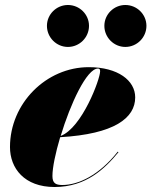

<svg xmlns="http://www.w3.org/2000/svg" viewBox="-20 -739 606 769"><path d="M398 -635.5C398 -589 436 -551 482 -551C528.5 -551 566.5 -589 566.5 -635.5C566.5 -681.5 528.5 -719 482 -719C436 -719 398 -681.5 398 -635.5ZM168 -635.5C168 -589 206 -551 252 -551C298.5 -551 336.5 -589 336.5 -635.5C336.5 -681.5 298.5 -719 252 -719C206 -719 168 -681.5 168 -635.5ZM190 -34C190 -68.5 202.5 -127 221 -189.5C438.5 -202 521.5 -266.5 521.5 -349C521.5 -416.5 452.5 -470 335.5 -470C165 -470 20 -325 20 -150C20 -65 77.5 10 198.5 10C325 10 400.5 -64 454.5 -129.5L451.5 -131.5C377 -37 293.5 2 229.5 2C203 2 190 -5.5 190 -34ZM372.5 -464.5C379 -464.5 381 -461 381 -453.5C381 -422 308.5 -227 223 -194.5C261.5 -322 327 -464.5 372.5 -464.5Z"/></svg>

Font: Bodoni* 48pt Fatface
Style: Italic
Weight: 900
Italic angle: -13°
Version: Version 2.3